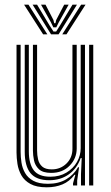

<svg xmlns="http://www.w3.org/2000/svg" viewBox="-20 -791 472 819"><path d="M179.5 8Q135.8 8 109.9 -6.2Q84 -20.5 71.2 -43.2Q58.5 -66 54.5 -91.6Q50.5 -117.2 50.5 -140V-600H68V-142.8Q68 -121.2 71.6 -97.5Q75.2 -73.8 86.9 -53.2Q98.5 -32.8 121.8 -19.9Q145 -7 184.5 -7Q230 -7 262.1 -26Q294.2 -45 313 -77.5H317.2L309.2 -20.8V0H291.5V-9L301.5 -45.5H297.8Q276.5 -17 246.6 -4.5Q216.8 8 179.5 8ZM360.2 0V-600H377.8V0ZM198.5 -53.5Q162.5 -53.5 146 -69.2Q129.5 -85 125 -107Q120.5 -129 120.5 -148V-600H138.2V-148.8Q138.2 -129.2 142.5 -110.8Q146.8 -92.2 160.1 -80.4Q173.5 -68.5 201 -68.5Q238 -68.5 263.5 -93.4Q289 -118.2 289 -156.5V-600H307.2V-157.8Q307.2 -115.2 277.1 -84.4Q247 -53.5 198.5 -53.5ZM189.2 -22.2Q134.5 -22.5 110 -52.6Q85.5 -82.8 85.5 -143.5V-600H103V-145.2Q103 -92.8 123.8 -65Q144.5 -37.2 194.8 -37.2Q234.2 -37.2 263.4 -54.8Q292.5 -72.2 308.4 -100.1Q324.2 -128 324.2 -159V-600H342.5V0H325.5V-47.8L328.5 -116.8H324.2Q308 -71.5 272.8 -46.8Q237.5 -22 189.2 -22.2ZM82.8 -771H101.5L182 -644.5H164ZM119.2 -771H138.2L191.2 -682.8L208.2 -656.5H219.5L236.2 -682.8L289.2 -771H308.2L229.8 -644.5H197.8ZM155 -771H174.2L207.8 -706L211.2 -692H216.5L219.8 -706L253.8 -771H272.8L230.8 -696.2L220.2 -674.5H207.5L197 -696.2ZM326 -771H344.8L263.5 -644.5H245.5Z"/></svg>

Font: Big Shoulders Inline Text Medium
Style: Regular
Weight: 500
Designer: Patric King
Foundry: XO Type Co
Version: Version 1.000